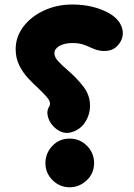

<svg xmlns="http://www.w3.org/2000/svg" viewBox="-20 -750 580 832"><path d="M453.1 -692.4Q492.7 -669.9 506.3 -635.7Q520 -601.6 502.4 -569.8Q481.9 -534.7 446.5 -530Q411.1 -525.4 375 -543Q359.4 -550.8 340.3 -557.1Q321.3 -563.5 293.5 -563.5Q259.8 -563.5 237.8 -551Q215.8 -538.6 215.8 -519.5Q215.8 -502 232.7 -484.1Q249.5 -466.3 274.4 -444.8Q311 -413.6 340.6 -375.7Q370.1 -337.9 370.1 -292.5Q370.1 -250 345.2 -215.3Q325.2 -187.5 289.8 -177Q254.4 -166.5 221.2 -193.4Q196.8 -213.4 188.5 -241.2Q180.2 -269 193.4 -288.6Q196.8 -293.9 196.8 -300.3Q196.8 -313.5 182.9 -329.3Q168.9 -345.2 148.9 -364.7Q126 -385.3 102.5 -410.4Q79.1 -435.5 63.5 -466.8Q47.9 -498 47.9 -536.6Q47.9 -590.3 81.1 -634.3Q114.3 -678.2 170.2 -704.3Q226.1 -730.5 293.5 -730.5Q339.8 -730.5 380.1 -720.7Q420.4 -710.9 453.1 -692.4ZM176.8 -43.5Q176.8 -85.4 206.5 -117.4Q236.3 -149.4 281.7 -149.4Q325.7 -149.4 356.7 -118.4Q387.7 -87.4 387.7 -43.5Q387.7 1.5 355.7 31.5Q323.7 61.5 281.7 61.5Q238.8 61.5 207.8 30.8Q176.8 0 176.8 -43.5Z"/></svg>

Font: Mikhak-DS2-FD Black
Style: Regular
Weight: 900
Designer: Amin Abedi
Version: Version 3.2